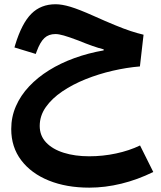

<svg xmlns="http://www.w3.org/2000/svg" viewBox="-20 -541 743 887"><path d="M236.9 -521.4Q168.7 -521.4 124.7 -477.3Q80.6 -433.2 50.1 -333.3L46.8 -321.8L145.2 -291.8L149.2 -302.8Q165.4 -346.9 185.2 -365.3Q204.9 -383.7 236.2 -383.7Q251.1 -383.7 274.9 -376.9Q298.7 -370.2 341.8 -353.9Q378.7 -338.8 406.6 -329Q434.4 -319.1 458.9 -313.1V-308.2Q388.1 -295.9 324 -272.7Q259.9 -249.5 206.8 -216.5Q153.6 -183.5 114.3 -141.6Q75 -99.8 53.5 -50.3Q31.9 -0.8 31.9 55.1Q31.9 138.8 78.2 199.6Q124.5 260.5 205.8 293.2Q287 325.9 392.4 325.9Q465.3 325.9 540.3 307.6Q615.4 289.3 688.1 253.5L627 131Q576.8 155.1 516.1 168Q455.5 181 392.1 181Q326.1 181 274.3 164.7Q222.5 148.4 193 117.1Q163.5 85.7 163.5 41Q163.5 -6.1 191.6 -46.1Q219.8 -86.2 267.7 -118.6Q315.6 -151 375.8 -175.2Q436.1 -199.3 500.8 -214.2Q565.5 -229.1 626.4 -234.1L643.2 -380.6Q615.4 -387.2 583.8 -397.5Q552.2 -407.9 510.6 -425.1Q468.9 -442.2 411 -468.2Q345 -497.7 305.5 -509.6Q266 -521.4 236.9 -521.4Z"/></svg>

Font: Estedad-FD VF
Style: Regular
Weight: 100
Designer: Amin Abedi
Version: Version 7.3